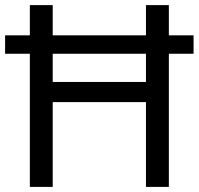

<svg xmlns="http://www.w3.org/2000/svg" viewBox="-20 -734 781 754"><path d="M553.2 -412.1V-522.9H187V-412.1ZM97.2 -595.2V-713.9H187V-595.2H553.2V-713.9H643.1V-595.2H740.2V-522.9H643.1V0H553.2V-333H187V0H97.2V-522.9H0V-595.2Z"/></svg>

Font: NotoSans
Style: Regular
Weight: 400
Designer: Monotype Design team
Foundry: Monotype Imaging Inc.
Version: Version 1.04; ttfautohint (v1.4.1)